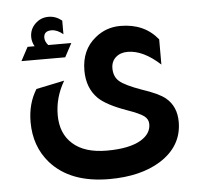

<svg xmlns="http://www.w3.org/2000/svg" viewBox="-51 -570 857 813"><g transform="rotate(-5 377.5 -163.5)"><path d="M54 -340 85 -398H115Q104 -417 104 -438Q104 -471 127.5 -494Q151 -517 184 -517Q215 -517 241 -496V-438Q216 -459 192 -459Q159 -459 159 -430Q159 -414 173 -398H271L240 -340ZM643 -274Q571 -340 505 -340Q474 -340 454.5 -322.5Q435 -305 435 -276Q435 -240 458.5 -220Q482 -200 552 -175Q622 -152 650 -129Q695 -92 695 -26Q695 77 600 137Q515 190 382 190Q216 190 132 95Q70 24 70 -79Q70 -158 107 -217L227 -242Q187 -174 187 -99Q187 -20 237 24Q287 69 382 69Q478 69 528 39Q570 13 570 -27Q570 -48 552.5 -61.5Q535 -75 481 -94Q394 -125 361 -158Q316 -203 316 -277Q316 -365 377 -414Q423 -452 484 -452Q586 -452 643 -381Z"/></g></svg>

Font: Tajawal
Style: Bold
Weight: 700
Designer: Boutros Fonts
Foundry: Created by Boutros International 2017
Version: Version 1.700